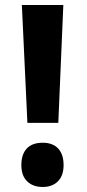

<svg xmlns="http://www.w3.org/2000/svg" viewBox="-20 -734 347 764"><path d="M212 -245H89L67 -714H232ZM65 -77Q65 -120 86.5 -143Q108 -166 150 -166Q190 -166 211.5 -143Q233 -120 233 -77Q233 -35 210.5 -12.5Q188 10 150 10Q111 10 88 -12.5Q65 -35 65 -77Z"/></svg>

Font: Noto Sans Sinhala ExtraCondensed ExtraBold
Style: Regular
Weight: 800
Width: 2
Designer: Jelle Bosma - Monotype Design Team
Foundry: Monotype Imaging Inc.
Version: Version 2.006; ttfautohint (v1.8.4.7-5d5b)